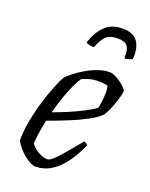

<svg xmlns="http://www.w3.org/2000/svg" viewBox="-133 -770 656 841"><g transform="rotate(20 194.5 -349.5)"><path d="M137 0Q127 0 113 -7Q99 -14 84.5 -26Q70 -38 57 -53Q44 -68 35 -84Q35 -129 44.5 -178.5Q54 -228 68 -274Q82 -320 96.5 -356Q111 -392 122 -409Q131 -419 150.5 -434.5Q170 -450 195.5 -465Q221 -480 249 -490Q277 -500 304 -500Q318 -500 337.5 -489Q357 -478 372.5 -464Q388 -450 389 -441Q386 -420 378 -395.5Q370 -371 360.5 -349.5Q351 -328 342 -316Q324 -298 288 -278.5Q252 -259 206.5 -240.5Q161 -222 114 -205Q107 -175 102.5 -145.5Q98 -116 97 -93Q103 -83 116 -72.5Q129 -62 145 -55Q161 -48 175 -48Q184 -48 195.5 -57Q207 -66 222.5 -83Q238 -100 257.5 -123.5Q277 -147 301 -176Q308 -175 312.5 -172Q317 -169 319 -164Q308 -139 291.5 -110.5Q275 -82 253 -57Q231 -32 202 -16Q173 0 137 0ZM124 -248Q155 -259 190.5 -274Q226 -289 258 -305.5Q290 -322 309 -336Q311 -343 312.5 -353.5Q314 -364 315 -370Q317 -390 317.5 -409.5Q318 -429 313 -442Q302 -444 291 -445Q280 -446 272 -446Q247 -446 228 -440.5Q209 -435 195 -428Q177 -402 158 -353.5Q139 -305 124 -248ZM200 -579Q187 -579 176 -582Q165 -585 163 -588Q179 -638 209.5 -668.5Q240 -699 292 -699Q343 -699 363 -668.5Q383 -638 378 -588Q372 -585 362.5 -582Q353 -579 342 -579Q344 -620 331.5 -635.5Q319 -651 286 -651Q251 -651 233.5 -635.5Q216 -620 200 -579Z"/></g></svg>

Font: Texturina 12pt Thin
Style: Italic
Weight: 250
Italic angle: -11°
Designer: Guillermo Torres Carreño
Foundry: Omnibus-Type
Version: Version 1.002